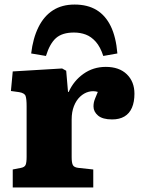

<svg xmlns="http://www.w3.org/2000/svg" viewBox="-20 -824 621 844"><path d="M36 0V-79L72 -86Q88 -89 92.5 -99Q97 -109 97 -135V-357Q97 -389 92.5 -402Q88 -415 64 -419L28 -424L36 -510L253 -523L271 -513L279 -420H282Q304 -469 347 -499.5Q390 -530 445 -530Q504 -530 537.5 -497.5Q571 -465 571 -412Q571 -376 560 -350.5Q549 -325 527 -312Q505 -299 473 -299Q431 -299 411 -316Q391 -333 391 -356Q391 -365 392.5 -373Q394 -381 398.5 -392Q403 -403 410 -420Q390 -426 369.5 -420.5Q349 -415 332 -399Q315 -383 305 -357.5Q295 -332 295 -299V-133Q295 -108 300.5 -98Q306 -88 325 -86L390 -79V0ZM308 -804Q365 -804 404.5 -780Q444 -756 467 -708.5Q490 -661 496 -589L434 -578Q421 -618 401 -640.5Q381 -663 357 -672Q333 -681 305 -681Q254 -681 226.5 -657Q199 -633 182 -578L117 -589Q125 -656 149 -704.5Q173 -753 212.5 -778.5Q252 -804 308 -804Z"/></svg>

Font: Literata 18pt ExtraBold
Style: Regular
Weight: 800
Designer: Latin by Veronika Burian and Jose Scaglione. Greek by Irene Vlachou. Cyrillic by Vera Evstafieva.
Foundry: TypeTogether
Version: Version 3.103;gftools[0.9.29]